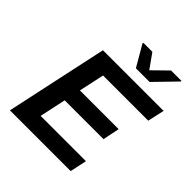

<svg xmlns="http://www.w3.org/2000/svg" viewBox="-239 -1061 1220 1220"><g transform="rotate(45 371.0 -451.5)"><path d="M49 0 197 -688H742L717 -575H311L274 -404H622L599 -291H250L212 -113H619L595 0ZM426 -755 344 -896 346 -903H426L495 -806L594 -903H688L686 -896L549 -755Z"/></g></svg>

Font: Saira Expanded SemiBold
Style: Italic
Weight: 600
Width: 7
Italic angle: -12°
Designer: Hector Gatti with collaboration of the Omnibus-Type team
Foundry: Omnibus-Type
Version: Version 1.101